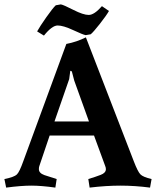

<svg xmlns="http://www.w3.org/2000/svg" viewBox="-30 -845 710 874"><path d="M147 -75Q147 -57 172 -48L228 -30L222 9Q158 0 112.5 0Q67 0 -2 9L-10 -30Q35 -39 47 -51Q59 -63 76 -111L272 -645Q319 -654 361 -675L579 -111Q597 -64 609 -51.5Q621 -39 660 -30L653 9Q584 0 518.5 0Q453 0 378 9L372 -30Q405 -40 428.5 -49Q452 -58 452 -75Q452 -82 449 -89L398 -228H196L149 -89Q147 -84 147 -75ZM170 -683 139 -702Q151 -724 180.5 -766Q210 -808 224 -821L247 -825Q259 -823 304 -800Q349 -777 374 -777Q399 -777 434 -817L466 -795Q454 -774 425 -737Q396 -700 383 -689L360 -685Q348 -687 303 -708Q258 -729 232.5 -729Q207 -729 170 -683ZM285 -485 218 -292H375L308 -478L297 -520L290 -523Z"/></svg>

Font: Buenard
Style: Bold
Weight: 700
Foundry: FontFuror
Version: Version 1.002 2011